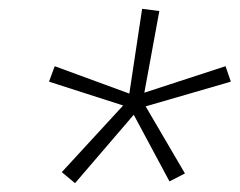

<svg xmlns="http://www.w3.org/2000/svg" viewBox="-20 -793 543 435"><path d="M150 -378 120 -403 259 -554 91 -608 104 -643 273 -581 302 -773 341 -768 307 -583 491 -643 503 -608 310 -552 399 -400 364 -382 283 -533Z"/></svg>

Font: Iosevka Slab XLtObl
Style: Regular
Weight: 200
Italic angle: -9°
Monospace: yes
Designer: Belleve Invis
Foundry: Belleve Invis
Version: Version 11.1.1; ttfautohint (v1.8.3)